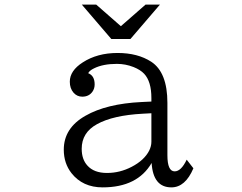

<svg xmlns="http://www.w3.org/2000/svg" viewBox="-20 -788 1040 826"><path d="M459 -620.1 332 -768.1H394L500 -675.3L606 -768.1H668L541 -620.1ZM631.3 -351.1V-366.2Q631.3 -437.5 600.1 -470.7Q584 -487.8 554.7 -499.5Q520 -513.2 482.9 -513.2Q423.3 -513.2 384.8 -494.1Q365.2 -484.9 359.4 -473.1Q387.2 -462.4 387.2 -424.8Q387.2 -406.7 377.4 -393.1Q362.3 -372.1 334 -372.1Q311.5 -372.1 296.4 -389.2Q280.3 -407.7 280.3 -436.5Q280.3 -483.9 335.9 -519.5Q398.4 -560.1 485.8 -560.1Q572.3 -560.1 630.4 -522.5Q700.2 -477.1 700.2 -345.2V-120.1Q700.2 -50.8 731.4 -50.8Q759.3 -50.8 783.2 -101.1L812 -64Q777.3 18.1 717.3 18.1Q638.7 18.1 632.3 -86.9Q571.3 18.1 421.4 18.1Q335.9 18.1 287.6 -43Q254.4 -85.4 254.4 -144Q254.4 -237.3 347.7 -290Q438 -341.8 589.4 -349.1ZM631.3 -300.8 594.2 -298.8Q466.3 -292 397.5 -253.9Q331.5 -217.8 331.5 -147.9Q331.5 -102.5 356 -75.7Q384.3 -43.9 440.4 -43.9Q495.6 -43.9 546.4 -70.3Q600.1 -98.1 621.6 -139.6Q631.3 -159.2 631.3 -178.2Z"/></svg>

Font: BIZ UDMincho
Style: Regular
Weight: 400
Monospace: yes
Designer: TypeBank Co., Ltd.
Foundry: Morisawa Inc.
Version: Version 1.06